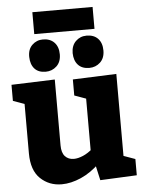

<svg xmlns="http://www.w3.org/2000/svg" viewBox="-60 -953 758 1013"><g transform="rotate(-5 318.5 -446.0)"><path d="M226 13Q159 13 113 -31Q67 -75 67 -165V-444L82 -421L7 -448V-533L237 -541V-192Q237 -153 254.5 -134Q272 -115 301 -115Q323 -115 350 -126.5Q377 -138 404 -162L393 -134V-448L407 -421L332 -448V-533L563 -542V-87L543 -115L624 -86V0L430 9L408 -89L431 -82Q382 -34 328.5 -10.5Q275 13 226 13ZM424 -586Q386 -586 365 -608.5Q344 -631 343 -671Q343 -711 366.5 -734Q390 -757 424 -757Q463 -757 484.5 -734Q506 -711 506 -671Q506 -631 482 -608.5Q458 -586 424 -586ZM193 -586Q155 -586 134.5 -608.5Q114 -631 113 -671Q112 -711 135.5 -734Q159 -757 193 -757Q231 -757 253 -734Q275 -711 275 -671Q275 -631 251 -608.5Q227 -586 193 -586ZM469 -905V-789H150V-905Z"/></g></svg>

Font: Bitter Thin ExtraBold
Style: Regular
Weight: 800
Version: Version 3.020